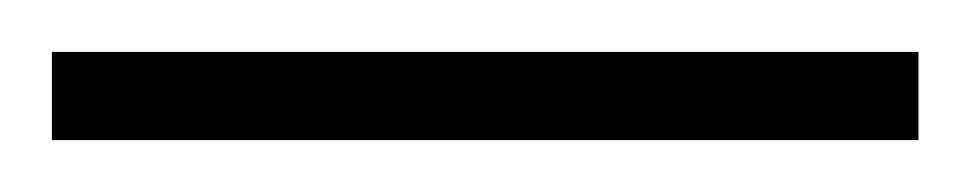

<svg xmlns="http://www.w3.org/2000/svg" viewBox="-21 70 374 74"><path d="M-1 90V124H333V90Z"/></svg>

Font: Noto Sans Gurmukhi Condensed ExtraLight
Style: Regular
Weight: 200
Width: 3
Designer: Jelle Bosma - Monotype Design Team
Foundry: Monotype Imaging Inc.
Version: Version 2.004